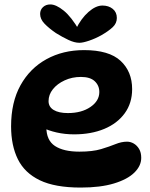

<svg xmlns="http://www.w3.org/2000/svg" viewBox="-20 -838 676 866"><path d="M344 8Q228 8 159.5 -25Q91 -58 60.5 -120Q30 -182 30 -268Q30 -377 72.5 -453.5Q115 -530 189.5 -571Q264 -612 359 -612Q472 -612 524 -563.5Q576 -515 576 -436Q576 -373 542.5 -327Q509 -281 450 -256.5Q391 -232 314 -232Q273 -232 235.5 -240.5Q198 -249 168 -264L192 -313Q189 -289 189 -265Q189 -205 228 -179.5Q267 -154 338 -154Q398 -154 436 -165.5Q474 -177 501 -188Q528 -199 553 -199Q569 -199 583.5 -190.5Q598 -182 607.5 -166Q617 -150 617 -126Q617 -90 586 -59.5Q555 -29 494 -10.5Q433 8 344 8ZM286 -328Q348 -328 388 -355.5Q428 -383 428 -423Q428 -452 407.5 -471.5Q387 -491 345 -491Q305 -491 271.5 -475.5Q238 -460 218.5 -435.5Q199 -411 199 -382Q199 -356 222 -342Q245 -328 286 -328ZM338 -645Q316 -645 288.5 -658Q261 -671 232 -689Q200 -711 180.5 -731.5Q161 -752 161 -775Q161 -794 174 -806Q187 -818 207 -818Q233 -818 267.5 -790Q302 -762 338 -700L322 -706Q346 -755 379 -784Q412 -813 442 -813Q470 -813 488.5 -798Q507 -783 507 -757Q507 -733 488.5 -715.5Q470 -698 437 -679Q410 -664 382 -654.5Q354 -645 338 -645Z"/></svg>

Font: DynaPuff Medium
Style: Regular
Weight: 500
Version: Version 2.000